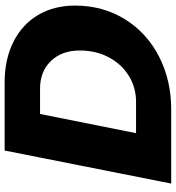

<svg xmlns="http://www.w3.org/2000/svg" viewBox="14 -754 741 808"><g transform="rotate(-90 384.0 -350.5)"><path d="M764 -405Q764 -288 707 -195.5Q650 -103 550 -51.5Q450 0 327 0H15L154 -701H440Q538 -701 611.5 -664Q685 -627 724.5 -560Q764 -493 764 -405ZM414 -552H308L227 -148H360Q419 -148 468.5 -178.5Q518 -209 546.5 -263Q575 -317 575 -385Q575 -460 531 -506Q487 -552 414 -552Z"/></g></svg>

Font: TypoPRO Montserrat Alternates
Style: Bold Italic
Weight: 700
Italic angle: -11.3°
Designer: Julieta Ulanovsky
Foundry: Julieta Ulanovsky
Version: Version 6.001